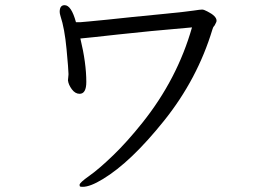

<svg xmlns="http://www.w3.org/2000/svg" viewBox="-20 -700 1040 743"><path d="M243 -389Q245 -372 258 -354.5Q271 -337 288 -337Q314 -337 314 -383Q314 -456 291 -551Q325 -554 436.5 -566.5Q548 -579 723 -594Q666 -394 531 -225Q472 -151 417.5 -98.5Q363 -46 325.5 -19.5Q288 7 288 15Q288 20 289.5 21.5Q291 23 300 23Q329 23 378 -7Q486 -72 615 -233Q744 -394 802 -586Q805 -596 807.5 -598Q810 -600 812 -604.5Q814 -609 816 -612.5Q818 -616 818 -620Q818 -638 782 -656Q769 -663 762 -663Q755 -663 729 -659Q703 -655 622.5 -647Q542 -639 491 -634Q440 -629 396 -624L324 -617Q295 -614 290 -614H274Q256 -680 230 -680Q211 -680 211 -654Q211 -648 214 -638Q230 -590 237.5 -510Q245 -430 245 -415V-411Z"/></svg>

Font: LXGW WenKai Mono TC
Style: Regular
Weight: 400
Designer: LXGW / Fontworks Inc.
Foundry: LXGW / Fontworks Inc.
Version: Version 1.330